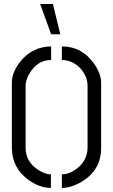

<svg xmlns="http://www.w3.org/2000/svg" viewBox="-20 -916 555 941"><path d="M176.8 -896.5H239.3L275.4 -748H230.5ZM38.1 -190.4V-511.7Q38.1 -563.5 82 -617.2Q140.6 -687.5 230.5 -688.5V-622.1Q164.1 -622.1 125 -556.6Q105.5 -523.4 105.5 -496.1V-190.4Q105.5 -122.1 170.9 -81.1Q203.1 -61.5 229.5 -61.5V4.9Q173.8 4.9 118.2 -35.2Q39.1 -93.8 38.1 -190.4ZM283.2 4.9V-61.5Q324.2 -61.5 365.2 -96.7Q408.2 -135.7 409.2 -190.4V-496.1Q409.2 -542 372.1 -583Q334 -621.1 283.2 -622.1V-688.5Q381.8 -688.5 441.4 -603.5Q475.6 -554.7 475.6 -511.7V-190.4Q475.6 -82 378.9 -24.4Q328.1 4.9 283.2 4.9Z"/></svg>

Font: Post No Bills Colombo
Style: Medium
Weight: 600
Designer: Kosala Senevirathne, Siva Puranthara, Lasantha Premarathna, Tharique Azeez
Foundry: Mooniak
Version: Version 1.220 ; ttfautohint (v1.5)